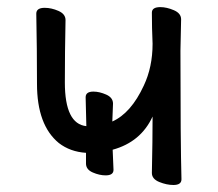

<svg xmlns="http://www.w3.org/2000/svg" viewBox="-20 -509 618 545"><path d="M472.2 16.1Q453.1 16.1 432.1 7.6Q411.1 -1 411.1 -18.1Q413.1 -111.8 413.1 -178.2Q379.9 -106 299.8 -84L302.2 -26.9Q302.2 -11.2 279.8 -11.2Q262.2 -11.2 243.2 -19.5Q224.1 -27.8 224.1 -44.9V-75.2Q179.2 -78.1 147 -103Q85 -153.8 85 -271Q85 -370.1 83 -470.2Q83 -486.8 106.9 -486.8Q126 -486.8 146 -478Q166 -469.2 166 -452.1Q164.1 -362.8 164.1 -274.9Q164.1 -157.2 225.1 -150.9L223.1 -232.9Q223.1 -249 245.1 -249Q262.2 -249 281.5 -240.5Q300.8 -231.9 300.8 -214.8L298.8 -164.1Q352.1 -188 388.2 -266.1Q413.1 -318.8 413.1 -384.8Q411.1 -429.2 411.1 -473.1Q411.1 -488.8 435.1 -488.8Q453.1 -488.8 473.6 -480Q494.1 -471.2 494.1 -454.1L492.2 -365.2Q492.2 -106 495.1 0Q495.1 16.1 472.2 16.1Z"/></svg>

Font: LXGW WenKai GB Screen
Style: Regular
Weight: 400
Designer: LXGW / Fontworks Inc.
Foundry: LXGW / Fontworks Inc.
Version: Version 1.321;February 19, 2024;FontCreator 14.0.0.2901 64-b